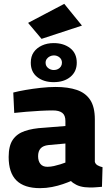

<svg xmlns="http://www.w3.org/2000/svg" viewBox="-20 -966 570 998"><path d="M188 12Q106 12 65.5 -28Q25 -68 25 -150Q25 -208 46.5 -239.5Q68 -271 109 -285Q150 -299 208 -302L320 -311V-337Q320 -367 303.5 -379.5Q287 -392 255 -392Q226 -392 189 -390Q152 -388 116 -385Q80 -382 54 -379L49 -485Q76 -492 113.5 -498.5Q151 -505 192 -509.5Q233 -514 269 -514Q334 -514 379.5 -498.5Q425 -483 449 -446.5Q473 -410 473 -345V-125Q476 -113 487.5 -106.5Q499 -100 513 -97L510 5Q495 6 478 7.5Q461 9 446 8.5Q431 8 421 7Q395 4 376.5 -5.5Q358 -15 349 -25Q333 -18 307 -9Q281 0 250.5 6Q220 12 188 12ZM226 -99Q243 -99 260.5 -103Q278 -107 294 -112Q310 -117 320 -121V-220L232 -212Q204 -209 191 -194.5Q178 -180 178 -154Q178 -129 190 -114Q202 -99 226 -99ZM259 -539Q207 -539 173.5 -565.5Q140 -592 140 -640Q140 -673 155.5 -695Q171 -717 198 -729.5Q225 -742 259 -742Q311 -742 345 -715.5Q379 -689 379 -640Q379 -594 346 -566.5Q313 -539 259 -539ZM260 -602Q272 -602 281.5 -607Q291 -612 296.5 -620.5Q302 -629 302 -640Q302 -657 289.5 -667.5Q277 -678 260 -678Q249 -678 239 -673Q229 -668 223 -659.5Q217 -651 217 -640Q217 -623 230 -612.5Q243 -602 260 -602ZM196 -764 126 -847 314 -946 406 -833Z"/></svg>

Font: Cairo Play ExtraBold
Style: Regular
Weight: 800
Version: Version 3.119